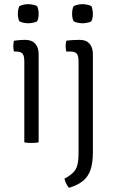

<svg xmlns="http://www.w3.org/2000/svg" viewBox="-20 -685 555 924"><path d="M166 0Q152.5 3 132 3Q110.5 3 97 0V-389Q97 -417 88.2 -427Q79.5 -437 56 -437H47Q44 -450.5 44 -463Q44 -470 44.8 -475.8Q45.5 -481.5 47 -489Q63.5 -491.5 75.5 -492.2Q87.5 -493 95 -493H103Q133 -493 149.5 -474.8Q166 -456.5 166 -424ZM66 -619Q66 -641 73 -655Q80 -659.5 92.5 -662.2Q105 -665 116 -665Q126 -665 139.5 -662.2Q153 -659.5 159 -655Q162 -649 164 -638.5Q166 -628 166 -619Q166 -597 159 -583Q154 -578.5 140 -575.8Q126 -573 116 -573Q105 -573 92.5 -575.8Q80 -578.5 73 -583Q66 -597 66 -619ZM427 47.5Q427 98.5 415.8 131.8Q404.5 165 379.5 185.5Q354.5 206 312 219Q305.5 211.5 299.8 200.8Q294 190 290 175Q317.5 160 332.2 145.2Q347 130.5 352.5 108.5Q358 86.5 358 51V-389Q358 -417 349.2 -427Q340.5 -437 317 -437H299Q296 -450.5 296 -463Q296 -470 296.8 -475.8Q297.5 -481.5 299 -489Q315.5 -491.5 332 -492.2Q348.5 -493 358 -493H366Q394.5 -493 410.8 -474.8Q427 -456.5 427 -424ZM327 -619Q327 -641 334 -655Q341 -659.5 353.5 -662.2Q366 -665 377 -665Q387 -665 400.5 -662.2Q414 -659.5 420 -655Q423 -649 425 -638.5Q427 -628 427 -619Q427 -597 420 -583Q415 -578.5 401 -575.8Q387 -573 377 -573Q366 -573 353.5 -575.8Q341 -578.5 334 -583Q327 -597 327 -619Z"/></svg>

Font: Signika Negative Light
Style: Regular
Weight: 300
Designer: Anna Giedry
Foundry: Anna Giedry
Version: Version 2.001